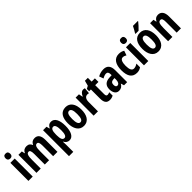

<svg xmlns="http://www.w3.org/2000/svg" viewBox="310 -2322 4119 4119"><g transform="rotate(-45 2369.5 -263.0)"><path d="M122 -762C74 -762 51 -737 51 -687C51 -639 76 -614 122 -614C169 -614 193 -639 193 -687C193 -736 171 -762 122 -762ZM187 -547H56V0H187Z M797 -557C738 -557 700 -530 675 -479H666C651 -524 615 -557 551 -557C491 -557 446 -529 425 -477H417L403 -547H300V0H430V-261C430 -379 445 -441 501 -441C537 -441 553 -404 553 -323V0H683V-276C683 -387 701 -441 753 -441C789 -441 806 -403 806 -322V0H937V-360C937 -493 891 -557 797 -557Z M1294 -557C1245 -557 1211 -539 1177 -475H1170L1152 -547H1047V240H1177V21C1177 1 1175 -30 1173 -71H1177C1205 -16 1247 10 1298 10C1396 10 1455 -96 1455 -273C1455 -454 1397 -557 1294 -557ZM1254 -447C1301 -447 1323 -389 1323 -271C1323 -158 1300 -102 1253 -102C1201 -102 1177 -151 1177 -260V-287C1177 -399 1201 -447 1254 -447Z M1943 -274C1943 -457 1862 -557 1736 -557C1589 -557 1527 -441 1527 -274C1527 -120 1592 10 1734 10C1886 10 1943 -123 1943 -274ZM1659 -273C1659 -391 1682 -447 1735 -447C1789 -447 1811 -390 1811 -274C1811 -158 1789 -100 1735 -100C1683 -100 1659 -159 1659 -273Z M2273 -557C2221 -557 2181 -509 2161 -457H2154L2136 -547H2035V0H2166V-279C2165 -364 2198 -418 2259 -418C2278 -418 2293 -416 2305 -411L2318 -550C2299 -555 2286 -557 2273 -557Z M2564 -103C2533 -103 2521 -125 2521 -168V-439H2620V-547H2521V-662H2432L2401 -543L2337 -509V-439H2391V-163C2391 -46 2430 10 2524 10C2563 10 2596 1 2627 -15V-119C2604 -109 2583 -103 2564 -103Z M2888 -557C2822 -557 2763 -541 2714 -511L2749 -414C2794 -440 2830 -452 2861 -452C2903 -452 2922 -423 2922 -364V-341L2854 -338C2736 -333 2672 -275 2672 -162C2672 -74 2708 10 2798 10C2862 10 2900 -17 2933 -73H2935L2957 0H3052V-363C3052 -491 2995 -557 2888 -557ZM2885 -252 2922 -254V-203C2922 -137 2893 -94 2852 -94C2820 -94 2803 -118 2803 -167C2803 -221 2830 -249 2885 -252Z M3348 10C3393 10 3438 -4 3473 -31V-142C3437 -116 3400 -102 3363 -102C3305 -102 3276 -158 3276 -271C3276 -384 3306 -445 3360 -445C3390 -445 3418 -435 3448 -417L3484 -521C3446 -545 3404 -557 3351 -557C3207 -557 3143 -437 3143 -270C3143 -80 3211 10 3348 10Z M3628 -762C3580 -762 3557 -737 3557 -687C3557 -639 3582 -614 3628 -614C3675 -614 3699 -639 3699 -687C3699 -736 3677 -762 3628 -762ZM3693 -547H3562V0H3693Z M4142 -756V-766H3993C3972 -722 3945 -672 3911 -619V-606H4004C4050 -649 4115 -719 4142 -756ZM4202 -274C4202 -457 4121 -557 3995 -557C3848 -557 3786 -441 3786 -274C3786 -120 3851 10 3993 10C4145 10 4202 -123 4202 -274ZM3918 -273C3918 -391 3941 -447 3994 -447C4048 -447 4070 -390 4070 -274C4070 -158 4048 -100 3994 -100C3942 -100 3918 -159 3918 -273Z M4540 -557C4484 -557 4443 -529 4419 -477H4411L4397 -547H4294V0H4424V-263C4424 -393 4443 -441 4498 -441C4541 -441 4554 -401 4554 -324V0H4684V-362C4684 -489 4632 -557 4540 -557Z"/></g></svg>

Font: Noto Sans Lao Looped ExtraCondensed
Style: Bold
Weight: 700
Width: 2
Designer: Mark Frömberg, Ben Mitchell
Foundry: The Fontpad Ltd
Version: Version 1.002